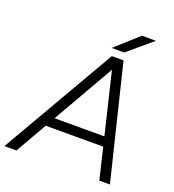

<svg xmlns="http://www.w3.org/2000/svg" viewBox="-185 -989 1007 1108"><g transform="rotate(20 318.0 -435.0)"><path d="M373 -700H443L42 0H-32ZM383 -700H445L616 0H551ZM150 -250H520L510 -192H140ZM496 -870H582L433 -744H356Z"/></g></svg>

Font: Oak Sans Light Italic
Style: Regular
Weight: 400
Italic angle: -9.5°
Foundry: Erik Kennedy, Walven
Version: Version 1.000;Glyphs 3.1.2 (3151)